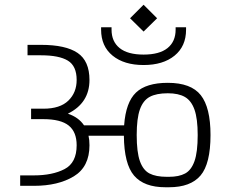

<svg xmlns="http://www.w3.org/2000/svg" viewBox="-20 -823 974 809"><path d="M585 -690 528 -746 585 -803 642 -746ZM406 -698V-708H450V-698Q450 -648 484 -620.5Q518 -593 585 -593Q652 -593 686 -620.5Q720 -648 720 -698V-708H764V-698Q764 -628 715.5 -588.5Q667 -549 585 -549Q503 -549 454.5 -588.5Q406 -628 406 -698ZM867 -254Q867 -133 825 -83.5Q783 -34 692 -34H677Q587 -34 545 -83Q503 -132 502 -251H353Q357 -234 357 -211Q357 -120 291 -80Q225 -40 123 -40H65V-84H123Q201 -84 252 -110.5Q303 -137 303 -211Q303 -267 269.5 -294Q236 -321 162 -321H111V-365H163Q233 -365 268 -399Q303 -433 303 -486Q303 -545 266 -567.5Q229 -590 153 -590H96V-634H153Q257 -634 307 -600Q357 -566 357 -486Q357 -389 266 -344Q311 -329 334 -295H503Q510 -392 553 -433Q596 -474 687 -474Q785 -474 826 -422Q867 -370 867 -254ZM813 -254Q813 -323 799.5 -361Q786 -399 759 -414.5Q732 -430 687 -430Q639 -430 611 -415Q583 -400 569.5 -362Q556 -324 556 -254Q556 -182 569.5 -144Q583 -106 610 -92Q637 -78 683 -78H692Q734 -78 760 -92Q786 -106 799.5 -144Q813 -182 813 -254Z"/></svg>

Font: Biryani UltraLight
Style: Regular
Weight: 250
Designer: Dan Reynolds and Mathieu Réguer
Foundry: Dan Reynolds and Mathieu Réguer
Version: Version 1.003; ttfautohint (v1.1) -l 5 -r 5 -G 72 -x 0 -D la